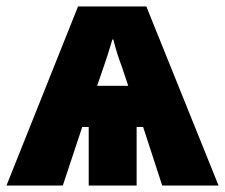

<svg xmlns="http://www.w3.org/2000/svg" viewBox="-26 -573 695 593"><path d="M350 -368 370 -308H274L295 -369Q301 -386 308 -408Q315 -430 321 -451H324Q335 -407 350 -368ZM215 -553 -6 0H168L228 -181H248V0H396V-181H416L475 0H649L426 -553Z"/></svg>

Font: Noto Sans UI SemiCondensed Black
Style: Regular
Weight: 900
Width: 4
Designer: Monotype Design Team
Foundry: Monotype Imaging Inc.
Version: 1.001